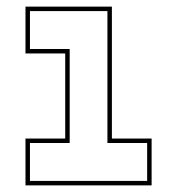

<svg xmlns="http://www.w3.org/2000/svg" viewBox="-20 -560 535 580"><path d="M57 0V-141.5H177V-398.5H57V-540H318V-141.5H438V0ZM70.5 -13.5H424.5V-128H304.5V-526.5H70.5V-412H190.5V-128H70.5Z"/></svg>

Font: Tourney Thin Thin
Style: Regular
Weight: 250
Version: Version 1.015